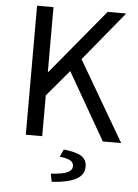

<svg xmlns="http://www.w3.org/2000/svg" viewBox="-59 -701 697 973"><g transform="rotate(5 289.5 -214.5)"><path d="M89.7 0V-656.3H173.2V-327.1H176L448.7 -656.3H543.1L337.7 -406.2L574.8 0H481.6L285.8 -341L173.2 -207.5V0ZM241.2 226.3 233 185.6Q295.6 181.3 318.7 169.7Q341.8 158 341.8 138.2Q341.8 118.6 323.6 108.9Q305.3 99.1 270.4 96.1L288.5 57.6Q354.3 65.5 380 83Q405.7 100.5 405.7 134.7Q405.7 178 363.1 200Q320.6 222 241.2 226.3Z"/></g></svg>

Font: Source Sans 3
Style: Regular
Weight: 200
Designer: Paul D. Hunt
Foundry: Adobe
Version: Version 3.046;hotconv 1.0.118;makeotfexe 2.5.65603